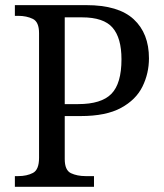

<svg xmlns="http://www.w3.org/2000/svg" viewBox="-20 -717 630 737"><path d="M37.1 0V-41H49.8Q83 -41 106.4 -53.2Q129.9 -65.4 129.9 -111.3V-589.8Q129.9 -632.8 106 -644.5Q82 -656.2 49.8 -656.2H37.1V-697.3H311.5Q434.6 -697.3 493.2 -643.1Q551.8 -588.9 551.8 -493.2Q551.8 -435.5 526.9 -384.8Q502 -334 444.3 -302.7Q386.7 -271.5 290 -271.5H228.5V-106.4Q228.5 -63.5 252.4 -52.2Q276.4 -41 308.6 -41H340.8V0ZM280.3 -317.4Q369.1 -317.4 407.7 -356.9Q446.3 -396.5 446.3 -489.3Q446.3 -571.3 412.1 -610.8Q377.9 -650.4 294.9 -650.4H228.5V-317.4Z"/></svg>

Font: Noto Serif Todhri
Style: Regular
Weight: 400
Designer: Mikhail Merkuryev
Version: Version 1.000; ttfautohint (v1.8.4.7-5d5b)